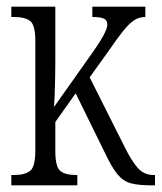

<svg xmlns="http://www.w3.org/2000/svg" viewBox="-20 -556 485 576"><path d="M14 0V-31H22Q55 -31 70.5 -43.5Q86 -56 86 -105V-433Q86 -481 70.5 -493Q55 -505 22 -505H14V-536H146V-374Q146 -355 145.5 -326Q145 -297 144 -271Q143 -245 142 -235L241 -375Q277 -425 289.5 -448Q302 -471 302 -482Q302 -495 292 -500Q282 -505 257 -505V-536H416V-505Q397 -505 382 -495Q367 -485 349 -462.5Q331 -440 305 -402L249 -324L352 -119Q374 -74 393 -52.5Q412 -31 440 -31H445V0H435Q396 0 373 -6Q350 -12 332.5 -33Q315 -54 294 -99L207 -276L146 -190V-103Q146 -55 161 -43Q176 -31 208 -31H212V0Z"/></svg>

Font: Noto Serif ExtraCondensed Light
Style: Regular
Weight: 300
Width: 2
Designer: Monotype Design Team
Foundry: Monotype Imaging Inc.
Version: Version 2.014; ttfautohint (v1.8.4.7-5d5b)